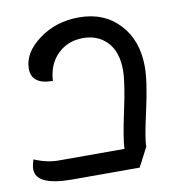

<svg xmlns="http://www.w3.org/2000/svg" viewBox="-74 -682 716 774"><g transform="rotate(-10 283.5 -294.5)"><path d="M160 25Q12 25 12 -43Q12 -58 20 -82Q71 -60 119 -60H389Q389 -98 413.5 -211Q438 -324 438 -373Q438 -449 400 -489Q362 -529 301 -529Q239 -529 197.5 -488.5Q156 -448 152 -380Q65 -380 65 -445Q65 -510 135 -562Q205 -614 299 -614Q402 -614 464.5 -547Q527 -480 527 -372Q527 -311 501 -195.5Q475 -80 477 -54L436 25Z"/></g></svg>

Font: Lemonada Light
Style: Regular
Weight: 300
Designer: Mohamed Gaber (Arabic), Eduardo Tunni (Latin)
Foundry: Kief Type Foundry
Version: Version 4.004